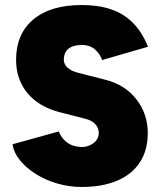

<svg xmlns="http://www.w3.org/2000/svg" viewBox="-20 -732 640 764"><path d="M305 12Q256 12 209 -1.5Q162 -15 123.5 -39Q85 -63 60 -93.5Q35 -124 30 -158L214 -209Q223 -184 245 -166.5Q267 -149 302 -147Q330 -146 351.5 -162Q373 -178 373 -204Q373 -221 360.5 -236.5Q348 -252 321 -259L216 -286Q162 -300 123.5 -329Q85 -358 64.5 -400Q44 -442 44 -494Q44 -597 112.5 -654.5Q181 -712 305 -712Q371 -712 421.5 -695Q472 -678 508.5 -641.5Q545 -605 569 -546L386 -493Q381 -513 360.5 -533Q340 -553 305 -553Q271 -553 252.5 -538Q234 -523 234 -494Q234 -476 249 -462.5Q264 -449 292 -442L398 -415Q478 -395 523 -336.5Q568 -278 568 -203Q568 -134 536.5 -86Q505 -38 446 -13Q387 12 305 12Z"/></svg>

Font: Figtree Black
Style: Regular
Weight: 900
Designer: Erik Kennedy
Foundry: Erik Kennedy
Version: Version 2.001;gftools[0.9.30]